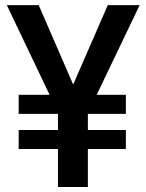

<svg xmlns="http://www.w3.org/2000/svg" viewBox="-20 -748 585 768"><path d="M134.8 -727.5 302.2 -341.8 216.8 -288.1 7.3 -727.5ZM243.7 -343.3 411.1 -727.5H538.6L328.1 -288.1ZM331.5 -382.3V0H211.9V-382.3ZM483.4 -368.7V-292.5H54.7V-368.7ZM483.4 -228V-151.9H54.7V-228Z"/></svg>

Font: Inter Cardless Tabular Medium
Style: Regular
Weight: 500
Designer: Rasmus Andersson
Foundry: rsms
Version: Version 4.000;git-4fc901f